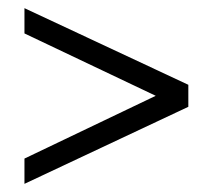

<svg xmlns="http://www.w3.org/2000/svg" viewBox="-20 -545 521 471"><path d="M442 -337V-283L40 -94V-156L362 -310L40 -463V-525Z"/></svg>

Font: Cinzel Bold(RUS BY LYAJKA)
Style: Regular
Weight: 700
Designer: Natanael Gama
Version: Version 1.001;PS 001.001;hotconv 1.0.56;makeotf.lib2.0.21325